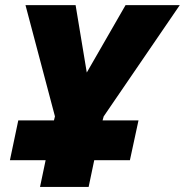

<svg xmlns="http://www.w3.org/2000/svg" viewBox="-20 -734 726 754"><path d="M137.2 0 159.2 -105H19L51.8 -261.2H191.9L195.8 -276.9L80.1 -713.9H276.9L320.8 -449.2L473.1 -713.9H686L387.2 -276.9L382.8 -261.2H523.9L490.2 -105H350.1L328.1 0Z"/></svg>

Font: Open Sans ExtraBold
Style: Italic
Weight: 800
Italic angle: -12°
Designer: Monotype Design Team
Foundry: Monotype Imaging Inc.
Version: Version 3.000; ttfautohint (v1.8.4)